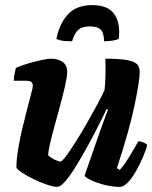

<svg xmlns="http://www.w3.org/2000/svg" viewBox="-20 -729 594 749"><path d="M204 0Q188 0 162 -9Q136 -18 109.5 -31Q83 -44 64.5 -56.5Q46 -69 44 -75Q44 -106 50.5 -145.5Q57 -185 66.5 -225.5Q76 -266 85.5 -302Q95 -338 101.5 -363Q108 -388 108 -394Q108 -405 102 -409.5Q96 -414 79 -414H34Q34 -428 37 -442Q40 -456 42 -464Q56 -471 83.5 -479.5Q111 -488 138.5 -494Q166 -500 180 -500Q206 -500 224 -487.5Q242 -475 242 -449Q242 -431 234.5 -397Q227 -363 216 -322.5Q205 -282 194 -242Q183 -202 175.5 -170Q168 -138 168 -123Q177 -114 192.5 -106.5Q208 -99 216 -99Q222 -99 238 -120.5Q254 -142 275.5 -176Q297 -210 319 -248.5Q341 -287 359.5 -321.5Q378 -356 388 -378Q391 -404 391.5 -439Q392 -474 391 -500Q447 -500 476 -494.5Q505 -489 515 -478Q525 -467 525 -449Q525 -415 505 -318.5Q485 -222 436 -73L447 -66Q457 -76 470.5 -96Q484 -116 497 -139Q510 -162 520 -178Q529 -178 540.5 -173Q552 -168 554 -163Q549 -142 537 -114.5Q525 -87 510 -60.5Q495 -34 478.5 -17Q462 0 448 0Q418 0 387 -8Q356 -16 334.5 -26.5Q313 -37 310 -44L357 -179Q369 -214 381.5 -248Q394 -282 401 -301L396 -304Q380 -270 359 -229Q338 -188 315.5 -147.5Q293 -107 272 -73.5Q251 -40 233 -20Q215 0 204 0ZM261 -568Q233 -568 219 -571Q205 -574 200 -577Q212 -637 245 -673Q278 -709 340 -709Q402 -709 426.5 -673Q451 -637 443 -577Q437 -574 421.5 -571Q406 -568 386 -568Q385 -603 372 -614.5Q359 -626 330 -626Q302 -626 287 -614Q272 -602 261 -568Z"/></svg>

Font: Texturina 72pt 72pt Black
Style: Italic
Weight: 900
Italic angle: -11°
Designer: Guillermo Torres Carreño
Foundry: Omnibus-Type
Version: Version 1.002; ttfautohint (v1.8.3)